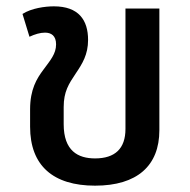

<svg xmlns="http://www.w3.org/2000/svg" viewBox="-20 -575 600 606"><path d="M280 11C413 11 483 -52 483 -164V-548H376V-168C376 -106 343 -75 280 -75C226 -75 181 -99 181 -183V-237C181 -286 197 -310 219 -343C240 -374 258 -403 258 -449C258 -512 228 -555 150 -555C122 -555 79 -549 51 -531L73 -459C90 -467 107 -472 122 -472C142 -472 157 -462 157 -435C157 -405 139 -385 117 -355C96 -327 75 -293 75 -230V-175C75 -52 148 11 280 11Z"/></svg>

Font: Noto Sans Thai Medium
Style: Regular
Weight: 500
Designer: Monotype Design Team
Foundry: Monotype Imaging Inc.
Version: Version 1.901